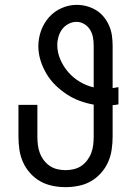

<svg xmlns="http://www.w3.org/2000/svg" viewBox="-20 -763 540 791"><path d="M250 8Q223 8 196 2.5Q169 -3 146 -16Q123 -29 104.5 -49.5Q86 -70 75 -94.5Q64 -119 60 -146Q56 -173 56 -200V-331H134V-200Q134 -183 136 -166Q138 -149 144 -133Q150 -117 160.5 -103Q171 -89 185 -79.5Q199 -70 216 -66Q233 -62 250 -62Q267 -62 284 -66Q301 -70 315 -79.5Q329 -89 339.5 -103Q350 -117 356 -133Q362 -149 364 -166Q366 -183 366 -200V-332Q337 -337 308.5 -347.5Q280 -358 255 -374.5Q230 -391 208.5 -412Q187 -433 171.5 -459Q156 -485 147 -514Q138 -543 138 -573Q138 -605 149 -636Q160 -667 181.5 -691.5Q203 -716 233.5 -729.5Q264 -743 296 -743Q317 -743 337.5 -737.5Q358 -732 376 -721Q394 -710 407.5 -693.5Q421 -677 429.5 -657.5Q438 -638 441 -617Q444 -596 444 -575V-400Q450 -401 456 -402Q462 -403 468 -404V-333Q462 -332 456 -331Q450 -330 444 -330V-200Q444 -173 440 -146Q436 -119 425 -94.5Q414 -70 395.5 -49.5Q377 -29 354 -16Q331 -3 304 2.5Q277 8 250 8ZM366 -403V-575Q366 -592 363 -609Q360 -626 351 -640.5Q342 -655 327 -664Q312 -673 295 -673Q278 -673 262 -664.5Q246 -656 236 -642.5Q226 -629 221 -612Q216 -595 216 -578Q216 -547 228.5 -518Q241 -489 261.5 -465.5Q282 -442 309 -426Q336 -410 366 -403Z"/></svg>

Font: Iosevka NFM
Style: Regular
Weight: 400
Monospace: yes
Designer: Belleve Invis
Foundry: Belleve Invis
Version: Version 29.0.4; ttfautohint (v1.8.4);Nerd Fonts 3.3.0